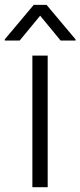

<svg xmlns="http://www.w3.org/2000/svg" viewBox="-50 -776 333 796"><path d="M84.2 0V-545.5H147.7V0ZM31.6 -608H-30.2V-612.9L89.8 -755.7H143.1L263.1 -612.9V-608H201.3L116.5 -710.9Z"/></svg>

Font: Inter Light BETA
Style: Regular
Weight: 300
Designer: Rasmus Andersson
Foundry: rsms
Version: Version 3.011;git-f93a4a705